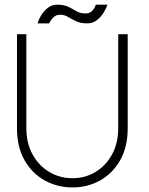

<svg xmlns="http://www.w3.org/2000/svg" viewBox="-20 -810 652 842"><path d="M498.5 -660H540V-247Q540 -165.5 507 -107.5Q474 -49.5 419.2 -18.8Q364.5 12 298 12Q231.5 12 176 -18.8Q120.5 -49.5 87.5 -107.5Q54.5 -165.5 54.5 -247V-660H95.5V-249Q95.5 -182.5 122.8 -133Q150 -83.5 196 -56Q242 -28.5 298 -28.5Q353.5 -28.5 399 -56Q444.5 -83.5 471.5 -133Q498.5 -182.5 498.5 -249ZM145 -707.5Q150 -725.5 161.5 -744.2Q173 -763 190.5 -776.2Q208 -789.5 230.5 -789.5Q261 -789.5 280 -780Q299 -770.5 315.5 -760.8Q332 -751 355 -751Q375 -751 386 -764.2Q397 -777.5 400 -789.5H451Q445.5 -772 433.5 -753Q421.5 -734 403.8 -720.8Q386 -707.5 363 -707.5Q333 -707.5 313.2 -717Q293.5 -726.5 277.8 -736Q262 -745.5 244 -745.5Q225 -745.5 212.8 -732.5Q200.5 -719.5 196 -707.5Z"/></svg>

Font: League Spartan Thin ExtraLight
Style: Regular
Weight: 250
Version: Version 2.002